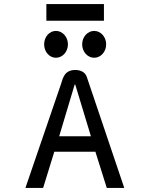

<svg xmlns="http://www.w3.org/2000/svg" viewBox="-20 -924 753 944"><path d="M208 -904V-822H491V-904ZM443 -640C475 -640 502 -669 502 -706C502 -743 475 -772 443 -772C411 -772 384 -743 384 -706C384 -669 411 -640 443 -640ZM255 -640C287 -640 314 -669 314 -706C314 -743 287 -772 255 -772C223 -772 197 -743 197 -706C197 -669 223 -640 255 -640ZM407 -545C399 -570 376 -580 349 -580C296 -579 289 -539 280 -511L105 0H192L247 -178H449L505 0H591ZM347 -508H350L427 -254H271Z"/></svg>

Font: Charger Monospace
Style: Regular
Weight: 400
Designer: Jasper
Foundry: Cannot Into Space Fonts
Version: Version 0.980